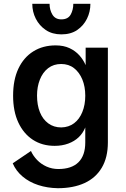

<svg xmlns="http://www.w3.org/2000/svg" viewBox="-20 -756 664 1011"><path d="M429 -6V-85Q417 -55 394.5 -33.5Q372 -12 339.5 0Q307 12 268 12Q202 12 153 -20Q104 -52 76.5 -111Q49 -170 49 -252Q49 -336 77 -395Q105 -454 155.5 -485.5Q206 -517 273 -517Q315 -517 346 -502.5Q377 -488 398 -464.5Q419 -441 431 -413V-505H548V-6Q548 73 516 127Q484 181 425 208Q366 235 284 235Q229 234 181.5 218.5Q134 203 99 173.5Q64 144 47 104L143 39Q154 64 175 86Q196 108 225 121Q254 134 287 134Q357 134 393 98.5Q429 63 429 -6ZM303 -85Q342 -86 370 -107Q398 -128 413.5 -166Q429 -204 429 -252Q429 -300 413.5 -337.5Q398 -375 370 -397Q342 -419 302 -419Q262 -419 233.5 -397Q205 -375 190 -337Q175 -299 175 -253Q175 -203 190 -165.5Q205 -128 234 -106.5Q263 -85 303 -85ZM303 -575Q255 -575 221 -598Q187 -621 168.5 -657.5Q150 -694 150 -736H241Q241 -704 256 -679Q271 -654 303 -654Q338 -654 352 -679Q366 -704 366 -736H456Q456 -694 438 -657.5Q420 -621 386.5 -598Q353 -575 303 -575Z"/></svg>

Font: Inclusive Sans SemiBold
Style: Regular
Weight: 600
Designer: Olivia King
Foundry: Olivia King
Version: Version 2.004